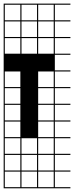

<svg xmlns="http://www.w3.org/2000/svg" viewBox="-20 -747 404 1046"><path d="M363.6 278.8H0V187.9H6.1V272.7H90.9V187.9H97V272.7H181.8V187.9H187.9V272.7H272.7V187.9H0V-727.3H363.6V-721.2H278.8V-636.4H363.6V-630.3H278.8V-545.5H363.6V-539.4H278.8V-454.5H363.6V-448.5H278.8V-363.6H363.6V-357.6H278.8V-272.7H363.6V-266.7H278.8V-181.8H363.6V-175.8H278.8V-90.9H363.6V-84.8H278.8V0H363.6V6.1H278.8V90.9H363.6V97H278.8V181.8H363.6V187.9H278.8V272.7H363.6ZM97 -636.4H181.8V-721.2H97ZM187.9 -636.4H272.7V-721.2H187.9ZM6.1 -636.4H90.9V-721.2H6.1ZM187.9 -545.5H272.7V-630.3H187.9ZM97 -545.5H181.8V-630.3H97ZM6.1 -545.5H90.9V-630.3H6.1ZM187.9 -454.5H272.7V-539.4H187.9ZM97 -454.5H181.8V-539.4H97ZM6.1 -454.5H90.9V-539.4H6.1ZM187.9 -272.7H272.7V-357.6H187.9ZM6.1 -272.7H90.9V-357.6H6.1ZM6.1 -181.8H90.9V-266.7H6.1ZM187.9 -181.8H272.7V-266.7H187.9ZM6.1 -90.9H90.9V-175.8H6.1ZM187.9 -90.9H272.7V-175.8H187.9ZM187.9 0H272.7V-84.8H187.9ZM6.1 0H90.9V-84.8H6.1ZM187.9 90.9H272.7V6.1H187.9ZM6.1 90.9H90.9V6.1H6.1ZM97 90.9H181.8V6.1H97ZM6.1 181.8H90.9V97H6.1ZM97 181.8H181.8V97H97ZM272.7 97H187.9V181.8H272.7Z"/></svg>

Font: Micro 5 Charted
Style: Regular
Weight: 400
Designer: Sarah Cadigan-Fried
Version: Version 1.000; ttfautohint (v1.8.4.7-5d5b)